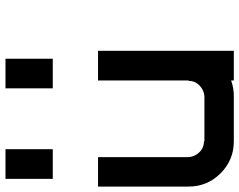

<svg xmlns="http://www.w3.org/2000/svg" viewBox="-107 -774 881 707"><g transform="rotate(-90 333.5 -420.5)"><path d="M361.7 -666.7V-840.8H470.8V-666.7ZM28.3 -666.7V-840.8H137.5V-666.7ZM390.8 -10Q363.3 0 333.3 0H166.7Q97.5 0 48.8 -48.8Q0 -97.5 0 -166.7V-500H108.3V-166.7Q110 -144.2 126.2 -127.1Q142.5 -110 166.7 -110V-108.3H333.3Q355 -110 372.1 -126.2Q389.2 -142.5 389.2 -166.7H390.8V-500H500V0H390.8Z"/></g></svg>

Font: 0xA000-Squareish-Mono
Style: Squareish-Mono-Bold
Weight: 700
Version: Version 0.1